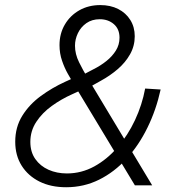

<svg xmlns="http://www.w3.org/2000/svg" viewBox="-20 -748 712 775"><path d="M524.4 0 276.4 -411.1Q267.1 -426.8 253.9 -450Q240.7 -473.1 230.5 -502.7Q220.2 -532.2 220.2 -565.9Q220.2 -612.3 241.7 -648.9Q263.2 -685.5 300.3 -706.5Q337.4 -727.5 384.8 -727.5Q425.8 -727.5 457 -711.7Q488.3 -695.8 506.1 -667.2Q523.9 -638.7 523.9 -601.6Q523.9 -562.5 505.1 -529.1Q486.3 -495.6 455.3 -469Q424.3 -442.4 387.7 -422.4L339.8 -395.5L314 -445.8L356.9 -468.3Q386.2 -482.9 409.9 -502Q433.6 -521 448 -544.4Q462.4 -567.9 462.4 -595.7Q462.4 -630.9 439.5 -650.6Q416.5 -670.4 382.8 -670.4Q351.1 -670.4 328.6 -654.5Q306.2 -638.7 294.4 -614Q282.7 -589.4 282.7 -563.5Q282.7 -529.8 299.1 -496.8Q315.4 -463.9 332.5 -435.5L594.2 0ZM247.1 7.8Q185.5 7.8 139.4 -15.1Q93.3 -38.1 67.4 -79.3Q41.5 -120.6 41.5 -175.8Q41.5 -234.9 69.8 -280.5Q98.1 -326.2 144.3 -360.1Q190.4 -394 243.2 -418L286.1 -437.5L312 -386.2L271.5 -367.7Q227.5 -348.1 189 -320.3Q150.4 -292.5 126.5 -256.1Q102.5 -219.7 102.5 -175.3Q102.5 -134.3 122.6 -106Q142.6 -77.6 176 -62.7Q209.5 -47.9 250 -47.9Q308.6 -47.9 360.4 -76.2Q412.1 -104.5 454.1 -153.1Q496.1 -201.7 524.9 -263.2Q553.7 -324.7 565.9 -390.6L628.4 -386.7Q610.4 -304.7 575.4 -233.2Q540.5 -161.6 491 -107.4Q441.4 -53.2 379.9 -22.7Q318.4 7.8 247.1 7.8Z"/></svg>

Font: Reddit Sans Light
Style: Italic
Weight: 300
Italic angle: -11.25°
Designer: Stephen Hutchings
Version: Version 1.013